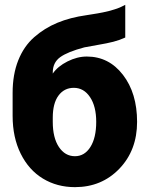

<svg xmlns="http://www.w3.org/2000/svg" viewBox="-20 -769 618 794"><path d="M198.2 -282.2V-265.1Q198.2 -199.2 223.6 -161.1Q249 -123 290 -123Q329.6 -123 353.8 -161.1Q377.9 -199.2 377.9 -265.1Q377.9 -329.1 352.3 -367.4Q326.7 -405.8 285.2 -405.8Q245.6 -405.8 221.9 -373.8Q198.2 -341.8 198.2 -282.2ZM32.2 -290V-384.8Q32.2 -460.9 55.4 -519.3Q78.6 -577.6 121.3 -615.2Q164.1 -652.8 217.3 -674.8Q270.5 -696.8 336.9 -706.1Q342.3 -707 359.4 -709.7Q376.5 -712.4 383.5 -713.6Q390.6 -714.8 405.8 -717.8Q420.9 -720.7 430.2 -723.4Q439.5 -726.1 452.1 -729.7Q464.8 -733.4 476.1 -738.3Q487.3 -743.2 498 -749V-613.8Q474.6 -603 449 -596.4Q423.3 -589.8 383.1 -583Q342.8 -576.2 329.1 -573.2Q259.3 -554.7 228.8 -532.5Q198.2 -510.3 198.2 -469.2V-464.8Q218.8 -494.6 259 -514.9Q299.3 -535.2 338.9 -535.2Q430.2 -535.2 488.5 -459.5Q546.9 -383.8 546.9 -265.1Q546.9 -147.5 473.6 -71.3Q400.4 4.9 290 4.9Q215.8 4.9 157.5 -30.5Q99.1 -65.9 65.7 -133.3Q32.2 -200.7 32.2 -290Z"/></svg>

Font: LT Superior Black
Style: Regular
Weight: 900
Designer: Daniel Lyons
Foundry: LyonsType
Version: Version 2.005